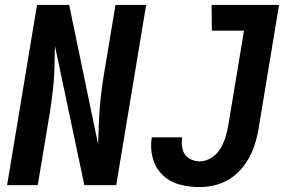

<svg xmlns="http://www.w3.org/2000/svg" viewBox="-20 -755 1192 783"><path d="M794 8Q829 8 865 -2Q901 -12 931.5 -35.5Q962 -59 983 -90.5Q1004 -122 1016 -157Q1028 -192 1034 -227L1118 -735H843L844 -630H975L911 -244Q907 -220 899.5 -195.5Q892 -171 878.5 -148.5Q865 -126 842 -111.5Q819 -97 794 -97Q770 -97 750 -110Q730 -123 724.5 -147Q719 -171 723 -195H599Q592 -153 602.5 -112Q613 -71 642 -42.5Q671 -14 711 -3Q751 8 794 8ZM9 0H134L183 -294Q190 -340 195.5 -385.5Q201 -431 202 -477Q203 -523 204 -568L324 0H454L576 -735H451L402 -441Q395 -395 390 -349.5Q385 -304 383.5 -258.5Q382 -213 380 -167L262 -735H131Z"/></svg>

Font: Iosevka Sparkle Oblique
Style: Bold
Weight: 700
Italic angle: -9°
Designer: Belleve Invis
Foundry: Belleve Invis
Version: Version 4.5.0; ttfautohint (v1.8.3)